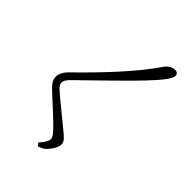

<svg xmlns="http://www.w3.org/2000/svg" viewBox="-53 -895 1107 1107"><g transform="rotate(-45 500.0 -341.5)"><path d="M58 -372C65 -355 70 -339 82 -328C102 -307 138 -284 162 -284C187 -284 202 -304 227 -334C265 -379 345 -480 376 -514C392 -532 404 -537 415 -537C428 -537 440 -530 459 -512C539 -431 702 -261 767 -201C831 -141 880 -99 906 -99C922 -99 930 -109 930 -125C930 -147 916 -170 896 -184C765 -272 610 -421 487 -547C459 -576 436 -584 413 -584C389 -584 369 -569 349 -548C315 -513 231 -417 186 -376C167 -358 154 -349 140 -349C123 -349 99 -366 75 -387Z"/></g></svg>

Font: Kiri Minchoo Light
Style: Regular
Weight: 300
Designer: Ryoko NISHIZUKA 西塚涼子 (kana & ideographs); Frank Grießhammer (Latin, Greek & Cyrillic);
akenotsuki.com/eyeben/fonts/ (U+
Foundry: Adobe
akenotsuki.com/eyeben/fonts/
Version: Version 4.002;hotconv 1.0.119;makeotfexe 2.5.65604